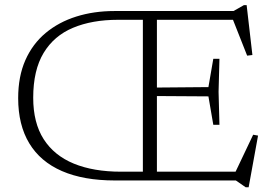

<svg xmlns="http://www.w3.org/2000/svg" viewBox="-20 -720 1085 766"><path d="M855.5 -485.5 852 -353.5 855.5 -222H831L811.5 -335.5L580 -337V-370.5L811.5 -372.5L831 -485.5ZM550 -676H606V0H550ZM438.5 0Q313.5 0 227.2 -37.5Q141 -75 96.8 -148.2Q52.5 -221.5 52.5 -328.5Q52.5 -415 81.2 -480Q110 -545 162.2 -588.5Q214.5 -632 284.5 -654Q354.5 -676 436.5 -676H911.5L953 -699.5H964L987 -500.5L966 -498L904 -655L932.5 -641H450.5Q347.5 -641 271.5 -609.2Q195.5 -577.5 154 -508.8Q112.5 -440 112.5 -330Q112.5 -230 154.2 -164.8Q196 -99.5 274.5 -67.2Q353 -35 463 -35H939L912.5 -19.5L990 -182.5L1009.5 -179L972 27H960L921 0Z"/></svg>

Font: Newsreader 16pt 16pt Light
Style: Regular
Weight: 300
Version: Version 1.003